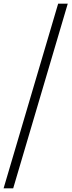

<svg xmlns="http://www.w3.org/2000/svg" viewBox="-74 -766 388 1040"><path d="M-54.5 254 241 -746H293L-2.5 254Z"/></svg>

Font: Newsreader 36pt SemiBold
Style: Italic
Weight: 600
Italic angle: -17°
Designer: Hugues Gentile
Foundry: Production Type
Version: Version 1.003